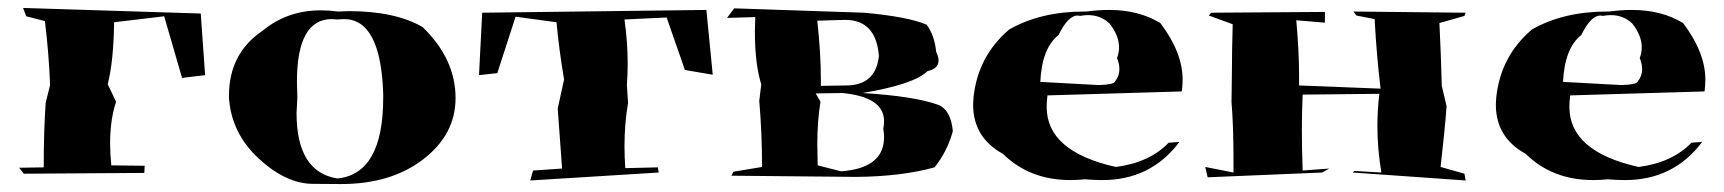

<svg xmlns="http://www.w3.org/2000/svg" viewBox="-20 -521 4338 483"><path d="M40 -84 28 -99 90 -100Q90 -194 95 -263L106 -307Q103 -386 93 -468L46 -480L38 -501L485 -487L496 -332L438 -325L393 -480L267 -465Q266 -369 251 -309L272 -265Q257 -220 257 -160Q257 -134 260 -105L344 -104L343 -86Z M838 -58Q834 -58 766.5 -58.5Q699 -59 630.5 -122.5Q562 -186 556 -275V-280Q556 -387 641 -444Q703 -495 787 -495Q808 -495 830 -492L857 -493Q974 -493 1043 -453Q1126 -373 1126 -274Q1126 -183 1045 -120.5Q964 -58 838 -58ZM829 -72Q944 -84 944 -275V-285Q938 -473 845 -473L828 -472L815 -473Q727 -473 727 -316L728 -275L726 -237Q726 -88 829 -72Z M1314 -67 1321 -92 1394 -97 1383 -248 1399 -321Q1386 -398 1380 -465L1277 -479L1231 -337L1185 -332L1193 -489L1757 -496L1773 -333L1703 -345L1657 -477L1551 -472Q1559 -414 1559 -362Q1559 -334 1557 -307L1560 -262Q1551 -211 1551 -153Q1551 -126 1553 -98L1635 -100L1637 -87Z M2134 -76 1820 -79 1825 -89 1897 -101Q1897 -188 1890 -267L1895 -309Q1879 -360 1879 -442L1880 -478L1809 -476L1827 -500L2154 -489Q2264 -479 2311 -459Q2331 -432 2335 -391Q2341 -378 2341 -369Q2341 -348 2313 -342Q2280 -309 2150 -287Q2281 -279 2341 -257Q2372 -244 2377 -191Q2363 -140 2331 -100Q2248 -77 2134 -76ZM2096 -90Q2204 -98 2204 -176Q2204 -186 2202 -197Q2204 -207 2204 -216Q2204 -277 2099 -287L2032 -286L2044 -265Q2036 -216 2036 -157L2037 -105ZM2045 -305 2108 -306Q2183 -306 2191 -380Q2184 -471 2106 -471L2036 -469Q2045 -388 2045 -319Z M2753 -68Q2732 -68 2709 -70Q2691 -68 2673 -68Q2570 -68 2503 -134Q2428 -175 2428 -258L2429 -276Q2440 -380 2519 -447Q2598 -492 2708 -492H2713Q2743 -496 2770 -496Q2845 -496 2899 -463Q2955 -389 2955 -321Q2955 -305 2953 -291L2615 -281Q2613 -266 2613 -252Q2613 -140 2787 -101Q2872 -112 2920 -162L2947 -164Q2875 -68 2753 -68ZM2744 -307Q2782 -308 2785 -316Q2796 -330 2796 -347Q2796 -360 2790 -375Q2795 -388 2795 -402Q2795 -432 2771 -462Q2749 -483 2717 -483Q2708 -483 2697 -481L2691 -482Q2667 -482 2643 -433Q2601 -400 2597 -315Z M3667 -67 3383 -87 3387 -91 3455 -87Q3445 -147 3445 -204Q3445 -245 3450 -285L3257 -283Q3255 -241 3255 -193Q3255 -146 3257 -92L3324 -97L3306 -87L3018 -75L3012 -101L3083 -87V-117Q3083 -206 3078 -264L3079 -341Q3079 -389 3081 -460L3021 -482L3027 -489L3313 -491V-464L3241 -470Q3248 -390 3248 -331V-306L3453 -298Q3443 -381 3438 -473L3392 -482L3385 -492L3667 -489L3664 -481L3601 -463Q3605 -383 3607 -305L3619 -254Q3615 -197 3604 -101L3664 -84Z M4068 -68Q4047 -68 4024 -70Q4006 -68 3988 -68Q3885 -68 3818 -134Q3743 -175 3743 -258L3744 -276Q3755 -380 3834 -447Q3913 -492 4023 -492H4028Q4058 -496 4085 -496Q4160 -496 4214 -463Q4270 -389 4270 -321Q4270 -305 4268 -291L3930 -281Q3928 -266 3928 -252Q3928 -140 4102 -101Q4187 -112 4235 -162L4262 -164Q4190 -68 4068 -68ZM4059 -307Q4097 -308 4100 -316Q4111 -330 4111 -347Q4111 -360 4105 -375Q4110 -388 4110 -402Q4110 -432 4086 -462Q4064 -483 4032 -483Q4023 -483 4012 -481L4006 -482Q3982 -482 3958 -433Q3916 -400 3912 -315Z"/></svg>

Font: Xiangcui Kesong Xiangcui Kesong
Style: Regular
Weight: 400
Version: Version 1.501;March 28, 2024;FontCreator 14.0.0.2814 64-bit